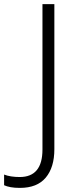

<svg xmlns="http://www.w3.org/2000/svg" viewBox="-108 -734 380 936"><path d="M-11 182Q-37 182 -56 178.5Q-75 175 -88 169V117Q-73 123 -53.5 126Q-34 129 -12 129Q99 129 99 -5V-714H157V-7Q157 82 115 132Q73 182 -11 182Z"/></svg>

Font: Noto Sans Bengali UI Light
Style: Regular
Weight: 300
Designer: Jelle Bosma - Monotype Design Team
Foundry: Monotype Imaging Inc.
Version: Version 2.003; ttfautohint (v1.8.4.7-5d5b)